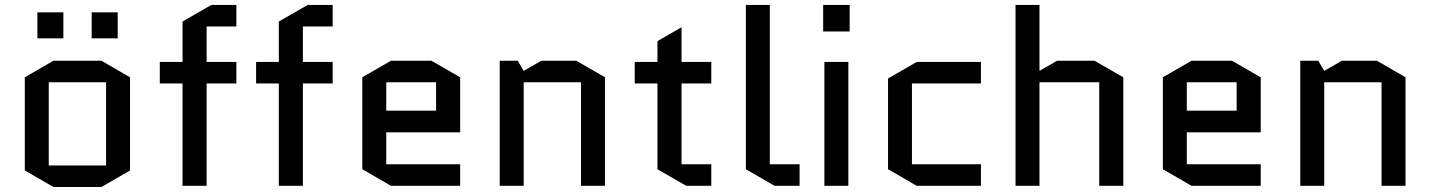

<svg xmlns="http://www.w3.org/2000/svg" viewBox="-20 -750 5773 775"><path d="M504.9 -62 389.2 4.9H195.8L80.1 -62V-438L195.8 -504.9H389.2L504.9 -438ZM176.8 -418V-82H408.2V-418ZM130.9 -595.2V-700.2H235.8V-595.2ZM350.1 -595.2V-700.2H455.1V-595.2Z M625 -413.1V-500H716.8V-663.1L833 -730H934.1V-643.1H814V-500H934.1V-413.1H814V0H716.8V-413.1Z M1013.7 -413.1V-500H1105.5V-663.1L1221.7 -730H1322.8V-643.1H1202.6V-500H1322.8V-413.1H1202.6V0H1105.5V-413.1Z M1837.4 -86.9V0H1558.1L1442.4 -66.9V-438L1558.1 -504.9H1721.2L1837.4 -438V-215.8H1539.1V-86.9ZM1539.1 -418V-303.2H1740.2V-418Z M2421.9 -438V0H2325.2V-418H2093.8V0H1997.1V-504.9H2069.8L2093.8 -463.9L2165 -504.9H2306.2Z M2542 -413.1V-500H2633.8V-584L2731 -640.1V-500H2851.1V-413.1H2731V-86.9H2851.1V0H2750L2633.8 -66.9V-413.1Z M3106.4 0 2990.7 -66.9V-730H3087.4V-86.9H3207.5V0Z M3404.3 -500V0H3307.6V-500ZM3302.7 -623V-730H3409.7V-623Z M3661.1 -413.1V-86.9H3939.5V0H3680.2L3564.5 -66.9V-433.1L3680.2 -500H3939.5V-413.1Z M4175.8 0H4079.1V-730H4175.8V-463.9L4247.1 -504.9H4397.9L4514.2 -438V0H4417V-418H4175.8Z M5068.8 -86.9V0H4789.6L4673.8 -66.9V-438L4789.6 -504.9H4952.6L5068.8 -438V-215.8H4770.5V-86.9ZM4770.5 -418V-303.2H4971.7V-418Z M5653.3 -438V0H5556.6V-418H5325.2V0H5228.5V-504.9H5301.3L5325.2 -463.9L5396.5 -504.9H5537.6Z"/></svg>

Font: Quantico
Style: Regular
Weight: 400
Designer: Matt Desmond
Foundry: MADtype
Version: Version 2.002